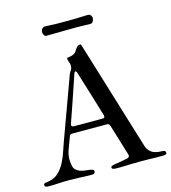

<svg xmlns="http://www.w3.org/2000/svg" viewBox="-155 -946 933 1046"><g transform="rotate(-15 312.0 -423.0)"><path d="M370.1 -280.3Q380.9 -280.3 380.9 -289.6Q380.9 -293.9 380.4 -296.4Q377.4 -305.7 372.1 -323.2Q366.7 -340.8 359.9 -363.8Q353 -386.7 345 -412.8Q336.9 -439 328.9 -465.3Q320.8 -491.7 313 -516.4Q305.2 -541 299.3 -561Q298.3 -562 296.6 -564.5Q294.9 -566.9 291.5 -566.9Q287.1 -566.9 284.7 -558.6Q280.3 -546.4 272.7 -523.9Q265.1 -501.5 255.9 -474.1Q246.6 -446.8 236.6 -417.5Q226.6 -388.2 217.8 -363Q209 -337.9 202.6 -319.6Q196.3 -301.3 194.3 -295.4Q193.4 -293.9 193.4 -291.5Q193.4 -280.3 208.5 -280.3ZM-32.2 -12.7Q-32.2 -21 -23.7 -22.5Q-15.1 -23.9 2 -26.9Q33.7 -33.7 54.7 -54.7Q75.7 -75.7 89.8 -102.8Q104 -129.9 113.5 -159.2Q123 -188.5 131.8 -211.9L256.8 -554.2Q261.2 -566.9 264.9 -572Q268.6 -577.1 271 -580.8Q273.4 -584.5 274.9 -589.4Q276.4 -594.2 276.4 -606.4Q276.4 -611.8 274.9 -616.2Q273.4 -620.6 271.7 -625.2Q270 -629.9 268.6 -635.5Q267.1 -641.1 267.1 -649.4Q279.8 -650.9 291.3 -653.6Q302.7 -656.2 312.5 -663.1Q317.9 -667 321.8 -673.6Q325.7 -680.2 330.1 -686.5Q334.5 -692.9 340.3 -697.5Q346.2 -702.1 356 -702.1Q356.9 -702.1 357.9 -701.7Q358.9 -701.2 359.9 -698.7Q360.8 -696.3 366 -679.7Q371.1 -663.1 379.6 -635.5Q388.2 -607.9 399.2 -571.8Q410.2 -535.6 422.6 -494.9Q435.1 -454.1 448.5 -410.2Q461.9 -366.2 475.1 -323.5Q488.3 -280.8 500.2 -241Q512.2 -201.2 522.5 -168.5Q532.7 -135.7 540 -111.6Q547.4 -87.4 550.8 -76.2Q556.2 -60.1 567.9 -47.9Q579.6 -35.6 593.8 -31.2Q607.9 -26.4 619.4 -25.9Q630.9 -25.4 638.9 -24.9Q647 -24.4 651.4 -21.5Q655.8 -18.6 655.8 -9.3Q655.8 -6.3 653.8 -4.6Q651.9 -2.9 648.9 -2Q646 -1 642.8 -0.7Q639.6 -0.5 637.7 0H593.8Q589.8 0 585.4 -0.2Q581.1 -0.5 572 -0.7Q563 -1 547.4 -1.2Q531.7 -1.5 505.9 -1.5Q478.5 -1.5 452.4 -0.7Q426.3 0 399.4 1H374.5Q370.6 1 365.7 0.7Q360.8 0.5 356.4 -0.5Q352.1 -1.5 349.1 -3.9Q346.2 -6.3 346.2 -10.7Q346.2 -14.6 350.1 -17.1Q354 -19.5 359.4 -21Q364.7 -22.5 370.6 -23.2Q376.5 -23.9 380.4 -24.4Q397 -26.9 412.6 -30Q428.2 -33.2 443.4 -36.1Q454.6 -39.6 454.6 -48.3Q454.6 -49.3 454.6 -51.5Q454.6 -53.7 453.6 -55.7L400.4 -230.5Q399.4 -234.4 395.3 -239.3Q391.1 -244.1 385.3 -244.1H187Q180.2 -244.1 177.7 -241.9Q175.3 -239.7 173.3 -237.3L147.9 -168.9Q141.6 -152.3 139.2 -138.9Q136.7 -125.5 136.7 -113.3Q136.7 -98.6 139.6 -81.1Q142.1 -63.5 151.4 -53.7Q160.6 -43.9 173.1 -39.1Q185.5 -34.2 199.7 -32.5Q213.9 -30.8 225.6 -29.3Q237.3 -27.8 244.9 -25.1Q252.4 -22.5 252.4 -15.1Q252.4 -10.7 249.8 -5.9Q247.1 -1 237.3 0H216.3Q187.5 -1 160.4 -2.2Q133.3 -3.4 104 -3.4Q71.8 -3.4 45.7 -1.7Q19.5 0 -6.8 0H-13.2Q-32.2 0 -32.2 -12.7ZM189.5 -795.4Q185.1 -795.4 181.9 -798.1Q178.7 -800.8 176.5 -804.7Q174.3 -808.6 173.3 -813Q172.4 -817.4 172.4 -821.3Q172.4 -826.2 174.6 -831.5Q176.8 -836.9 179.7 -839.8Q182.1 -842.3 185.8 -844.5Q189.5 -846.7 194.8 -846.7Q225.6 -844.7 253.9 -844.2Q282.2 -843.8 309.6 -843.8Q374 -843.8 432.1 -846.7Q436 -846.7 441.9 -845.9Q447.8 -845.2 450.2 -842.8Q455.6 -837.4 457.3 -832.8Q459 -828.1 459 -821.3Q459 -817.9 457.5 -813.5Q456.1 -809.1 453.6 -804.9Q451.2 -800.8 447 -798.1Q442.9 -795.4 438 -795.4Q414.6 -796.4 393.6 -796.9Q372.6 -797.4 352.1 -797.4Z"/></g></svg>

Font: IM FELL French Canon SC
Style: Regular
Weight: 400
Designer: Igino Marini
Foundry: Igino Marini
Version: 3.00